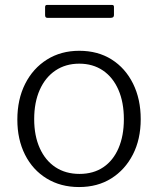

<svg xmlns="http://www.w3.org/2000/svg" viewBox="-20 -745 638 775"><path d="M299 10Q225 10 168.5 -24.5Q112 -59 81 -120.5Q50 -182 50 -262Q50 -344 81.5 -406.5Q113 -469 169.5 -504.5Q226 -540 300 -540Q375 -540 430.5 -505Q486 -470 517 -407.5Q548 -345 548 -264Q548 -183 516.5 -121.5Q485 -60 429.5 -25Q374 10 299 10ZM301 -43Q357 -43 397 -70Q437 -97 458.5 -147Q480 -197 480 -264Q480 -332 458 -382.5Q436 -433 395.5 -460.5Q355 -488 300 -488Q245 -488 204 -460.5Q163 -433 140.5 -382.5Q118 -332 118 -264Q118 -197 140.5 -147Q163 -97 204 -70Q245 -43 301 -43ZM440 -717V-684Q440 -673 427 -673H171Q166 -673 164 -676Q162 -679 162 -684V-716Q162 -725 169 -725H433Q440 -725 440 -717Z"/></svg>

Font: Libre Franklin Light
Style: Regular
Weight: 300
Designer: Pablo Impallari, Rodrigo Fuenzalida, Nhung Nguyen
Foundry: Impallari Type
Version: Version 3.000